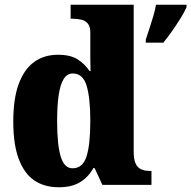

<svg xmlns="http://www.w3.org/2000/svg" viewBox="-20 -780 807 810"><path d="M228 10Q167 10 124.5 -19Q82 -48 59 -109.5Q36 -171 36 -267Q36 -364 59 -426Q82 -488 124 -518.5Q166 -549 225 -549Q277 -549 307.5 -529.5Q338 -510 358 -480H362Q361 -503 361 -533.5Q361 -564 361 -593V-642Q361 -668 350.5 -680.5Q340 -693 323 -697Q306 -701 286 -701H278V-760H544V-140Q544 -109 551.5 -91.5Q559 -74 574 -66.5Q589 -59 611 -59H619V0H412L379 -71H374Q353 -33 318 -11.5Q283 10 228 10ZM286 -70Q329 -70 345 -120Q361 -170 361 -270Q361 -366 345.5 -418Q330 -470 287 -470Q263 -470 248.5 -446.5Q234 -423 227.5 -378.5Q221 -334 221 -269Q221 -170 236 -120Q251 -70 286 -70ZM595 -613Q601 -632 610 -658.5Q619 -685 627 -712.5Q635 -740 638 -760H767V-750Q758 -729 741.5 -702.5Q725 -676 706 -649Q687 -622 669 -600H595Z"/></svg>

Font: Noto Serif Khmer SemiCondensed Black
Style: Regular
Weight: 900
Width: 4
Designer: Danh Hong and the Monotype Design Team
Foundry: Monotype Imaging Inc.
Version: Version 2.004